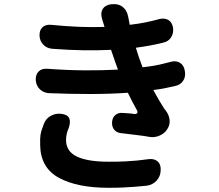

<svg xmlns="http://www.w3.org/2000/svg" viewBox="-20 -830 1040 913"><path d="M277 -288Q304 -283 310 -265.5Q316 -248 307 -222Q303 -214 298.5 -198Q294 -182 294 -165Q294 -110 345.5 -85.5Q397 -61 496 -61Q544 -61 575 -62.5Q606 -64 631 -66.5Q656 -69 685 -73Q713 -77 729.5 -62.5Q746 -48 744 -19Q743 9 724.5 29Q706 49 678 53Q649 56 623 58Q597 60 567.5 61.5Q538 63 497 63Q347 63 260 15.5Q173 -32 171 -139Q170 -171 172.5 -187.5Q175 -204 179.5 -215.5Q184 -227 189 -242Q199 -268 224 -280.5Q249 -293 277 -288ZM150 -449Q149 -476 164 -490.5Q179 -505 205 -503Q300 -496 382.5 -495.5Q465 -495 541 -499L528 -535L508 -593Q444 -590 376 -591Q308 -592 229 -598Q203 -600 186 -617.5Q169 -635 168 -660Q167 -686 181.5 -700Q196 -714 222 -712Q294 -705 355 -702.5Q416 -700 477 -702L465 -741Q457 -769 468.5 -787.5Q480 -806 509 -810H514Q543 -813 563 -797.5Q583 -782 589 -753L597 -712Q639 -717 671.5 -723.5Q704 -730 740 -740Q765 -745 782 -734Q799 -723 803 -697Q806 -671 793 -651.5Q780 -632 755 -627Q723 -619 693 -613.5Q663 -608 626 -603L641 -556L658 -510Q692 -514 714.5 -518Q737 -522 754.5 -526.5Q772 -531 792 -536Q818 -543 836.5 -531Q855 -519 859 -492Q864 -466 851 -446Q838 -426 812 -421Q786 -415 764 -410.5Q742 -406 709 -402Q722 -378 735 -355.5Q748 -333 761 -313Q765 -308 766.5 -306.5Q768 -305 769 -303Q784 -283 786.5 -259.5Q789 -236 775 -215Q762 -195 738.5 -185Q715 -175 691 -179Q663 -184 645 -186Q627 -188 608 -190.5Q589 -193 555 -197Q534 -199 522.5 -214Q511 -229 513 -251Q515 -272 529 -283.5Q543 -295 564 -293Q580 -292 593.5 -291Q607 -290 617 -288Q629 -287 632.5 -292.5Q636 -298 630 -308Q607 -349 588 -389Q504 -383 408.5 -383Q313 -383 212 -387Q186 -389 169 -406Q152 -423 150 -449Z"/></svg>

Font: Chiron GoRound TC
Style: Bold
Weight: 700
Designer: Ryoko NISHIZUKA 西塚涼子 (kana, bopomofo & ideographs); Paul D. Hunt (Latin, Greek & Cyrillic); Sandoll Communications 산돌커뮤니
Foundry: Adobe
Version: Version 1.000;hotconv 1.1.1;makeotfexe 2.6.0